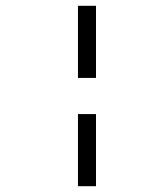

<svg xmlns="http://www.w3.org/2000/svg" viewBox="-20 -645 540 665"><path d="M250 -250Q250 -250 250 0H312.5Q312.5 0 312.5 -250ZM250 -625Q250 -625 250 -375H312.5Q312.5 -375 312.5 -625Z"/></svg>

Font: BFUnifontExMono
Style: Regular
Weight: 500
Version: Version 15.0.06